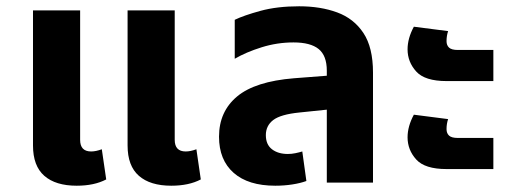

<svg xmlns="http://www.w3.org/2000/svg" viewBox="-20 -581 1635 611"><path d="M224 10Q157 10 121 -21.5Q85 -53 85 -118V-548H235V-136Q235 -99 270 -99Q285 -99 304 -106L318 -10Q280 10 224 10ZM525 10Q458 10 422 -21.5Q386 -53 386 -118V-548H536V-136Q536 -99 571 -99Q586 -99 605 -106L619 -10Q581 10 525 10Z M856 10Q770 10 723.5 -31Q677 -72 677 -146Q677 -226 734.5 -274Q792 -322 916 -332L1020 -340V-356Q1020 -404 994 -425Q968 -446 914 -446Q862 -446 812.5 -430.5Q763 -415 727 -394V-518Q756 -532 809 -546.5Q862 -561 932 -561Q1000 -561 1053 -541.5Q1106 -522 1136.5 -476Q1167 -430 1167 -350V0H1020V-232L933 -223Q873 -217 849.5 -199Q826 -181 826 -151Q826 -121 845.5 -106Q865 -91 896 -91Q908 -91 920 -93.5Q932 -96 942 -99L955 -5Q936 2 910 6Q884 10 856 10Z M1401 -323Q1332 -323 1304.5 -353.5Q1277 -384 1277 -424Q1277 -459 1297 -496L1406 -482Q1401 -467 1401 -450Q1401 -437 1409 -429.5Q1417 -422 1437 -422H1550V-323ZM1401 -43Q1332 -43 1304.5 -73.5Q1277 -104 1277 -144Q1277 -179 1297 -216L1406 -202Q1401 -187 1401 -170Q1401 -157 1409 -149.5Q1417 -142 1437 -142H1550V-43Z"/></svg>

Font: TSCustom
Style: Regular
Weight: 400
Designer: Monotype Design Team
Foundry: Monotype Imaging Inc.
Version: Version 2.004; ttfautohint (v1.8.3) -l 8 -r 50 -G 200 -x 14 